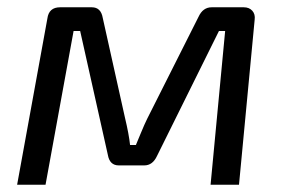

<svg xmlns="http://www.w3.org/2000/svg" viewBox="-20 -507 784 527"><path d="M561 -487H649Q664 -487 672.5 -477.5Q681 -468 679 -453L636 0H558L598 -422H581L411 -79Q399 -53 376 -53H306Q281 -53 276 -82L200 -422H182L105 0H27L110 -456Q114 -487 145 -487H232Q257 -487 262 -458L323 -184Q334 -138 337 -109H353Q356 -116 366.5 -141.5Q377 -167 384 -181L525 -461Q537 -487 561 -487Z"/></svg>

Font: Exo 2.0
Style: Italic
Weight: 400
Italic angle: -8°
Designer: Natanael Gama
Version: Version 1.001;PS 001.001;hotconv 1.0.70;makeotf.lib2.5.58329